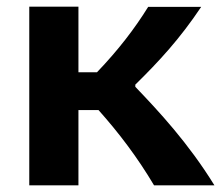

<svg xmlns="http://www.w3.org/2000/svg" viewBox="-20 -554 661 574"><path d="M214.5 0V-225H274.5C336.5 -155.5 391.5 -82.5 440.5 0H621C543 -126.5 454 -222 384.5 -294.5V-301C456 -371 518 -438.5 581.5 -533.5H423C382 -467.5 334 -405 270 -338H214.5V-534H67.5V0Z"/></svg>

Font: Monaspace Argon
Style: Bold
Weight: 700
Designer: Riley Cran & the Lettermatic Team
Foundry: Lettermatic
Version: Version 1.000 (Monaspace Argon)